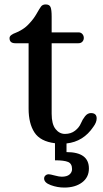

<svg xmlns="http://www.w3.org/2000/svg" viewBox="-20 -648 466 866"><path d="M401 -76Q356 -9 280 -1V38Q381 38 381 112Q381 152 350 175Q319 198 270 198Q239 198 209 187Q179 176 179 157Q179 149 185 143.5Q191 138 200 138Q206 138 226.5 143.5Q247 149 258 149Q282 149 293.5 139Q305 129 305 115Q305 90 287 82.5Q269 75 228 75V-2Q162 -10 135.5 -50.5Q109 -91 109 -158V-453H49Q23 -453 23 -476Q23 -484 31 -490Q39 -496 50.5 -500Q62 -504 80 -515Q98 -526 113 -543Q132 -563 145 -586Q158 -609 165 -618.5Q172 -628 186 -628Q203 -628 208 -616Q213 -604 213 -573V-502H334Q345 -502 351.5 -494.5Q358 -487 358 -477Q358 -467 351.5 -460Q345 -453 334 -453H213V-135Q213 -88 230.5 -66Q248 -44 273 -44Q300 -44 318.5 -58.5Q337 -73 344.5 -91Q352 -109 363.5 -123.5Q375 -138 390 -138Q416 -138 416 -114Q416 -96 401 -76Z"/></svg>

Font: Marmelad
Style: Regular
Weight: 400
Designer: Manvel Shmavonyan
Foundry: Cyreal
Version: Version 1.001;PS 001.001;hotconv 1.0.88;makeotf.lib2.5.64775